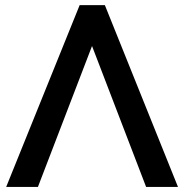

<svg xmlns="http://www.w3.org/2000/svg" viewBox="-20 -739 728 759"><path d="M294.9 -718.8 4.4 0H129.9L343.8 -557.1L557.6 0H683.6L394.5 -718.8Z"/></svg>

Font: Winston Medium
Style: Regular
Weight: 500
Designer: Vernon Adams, Kim Jin-seong, David Berlow, Cristiano Sobral
Foundry: The Winston Project Authors
Version: Version 3.004